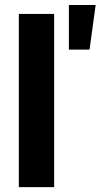

<svg xmlns="http://www.w3.org/2000/svg" viewBox="-20 -764 411 784"><path d="M201.1 0H56.9V-707H201.1ZM261.3 -743.6H370.6L345.6 -561.5H261.3Z"/></svg>

Font: Pretendard Std Variable
Style: Regular
Weight: 400
Designer: Base glyphs from Inter by Rasmus Andersson; Hangeul glyphs from Noto Sans CJK(Source Han Sans) by Jang Soo-young and Kan
Foundry: Kil Hyung-jin
Version: Version 1.309;Glyphs 3.2 (3225)